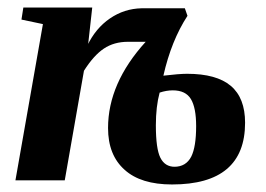

<svg xmlns="http://www.w3.org/2000/svg" viewBox="-20 -479 706 510"><path d="M214 -360 212 -358Q234 -404 272 -430Q310 -456 356 -457H471L478 -437Q435 -371 414 -278Q456 -283 477 -283Q555 -283 593 -251Q631 -219 631 -153Q631 11 437 11Q354 11 311 -28Q267 -67 267 -139Q267 -258 367 -368H320Q283 -368 256 -350Q229 -332 203 -291L152 0H21L94 -415L37 -427L42 -459H225ZM444 -36H443Q474 -36 488 -63Q501 -89 501 -144Q501 -193 487 -216Q473 -239 439 -239Q422 -239 404 -233Q394 -196 394 -146Q394 -84 406 -60Q418 -36 444 -36Z"/></svg>

Font: Libra Serif Modern
Style: Bold Italic
Weight: 700
Italic angle: -12°
Designer: Stefan Peev, Context Ltd
Foundry: Stefan Peev, Context Ltd
Version: Version 1.000